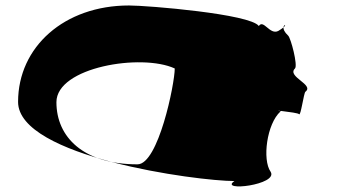

<svg xmlns="http://www.w3.org/2000/svg" viewBox="-20 -725 1316 701"><path d="M46 -353C46 -152 699 -64 836 -64C777 -24 998 -50 968 -98C937 -142 954 -273 1004 -318C1002 -319 999 -321 995 -322C997 -322 998 -321 1000 -321C1001 -320 1002 -320 1004 -319C1005 -320 1005 -319 1006 -320C1038 -316 1069 -312 1072 -308C1078 -300 1089 -385 1095 -390C1129 -416 1026 -445 1057 -475C1068 -486 1042 -586 1032 -595C1018 -608 1014 -619 1015 -625C1011 -622 1005 -617 996 -612C965 -596 942 -656 925 -630C894 -674 519 -705 451 -705C215 -705 46 -554 46 -353ZM186 -352C186 -480 497 -531 618 -475C618 -419 558 -125 482 -125C285 -125 186 -224 186 -352ZM1004 -318V-319L1005 -318C1007 -317 1007 -317 1004 -318ZM1015 -625C1016 -636 1028 -636 1015 -625Z"/></svg>

Font: Ampere
Style: Ext
Weight: 400
Version: Version 1